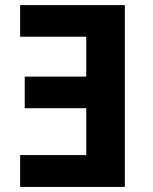

<svg xmlns="http://www.w3.org/2000/svg" viewBox="-20 -734 600 754"><path d="M59.1 0V-125H318.8V-309.1H77.1V-433.1H318.8V-589.8H59.1V-713.9H470.2V0Z"/></svg>

Font: Open Sans
Style: Bold
Weight: 700
Designer: Monotype Design Team
Foundry: Monotype Imaging Inc.
Version: Version 3.000; ttfautohint (v1.8.4)